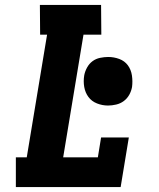

<svg xmlns="http://www.w3.org/2000/svg" viewBox="-20 -755 640 775"><path d="M44 0V-120H88L170 -615H142L141 -735H388L389 -615H317L235 -120H375L388 -200H500L467 0ZM416 -329Q393 -329 371.5 -337.5Q350 -346 337 -363.5Q324 -381 320 -404Q316 -427 320 -451Q323 -467 331.5 -482.5Q340 -498 353.5 -508Q367 -518 384 -521.5Q401 -525 417 -525Q440 -525 461.5 -517Q483 -509 496 -491.5Q509 -474 512.5 -450.5Q516 -427 513 -404Q510 -387 501.5 -372Q493 -357 479.5 -347Q466 -337 449 -333Q432 -329 416 -329Z"/></svg>

Font: Iosevka Etoile Heavy
Style: Italic
Weight: 900
Italic angle: -9°
Designer: Belleve Invis
Foundry: Belleve Invis
Version: Version 22.1.2; ttfautohint (v1.8.4)